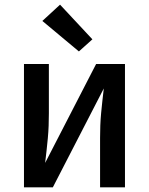

<svg xmlns="http://www.w3.org/2000/svg" viewBox="-20 -805 640 825"><path d="M83 0V-530H190V-318Q190 -291 189 -264.5Q188 -238 185.5 -211Q183 -184 180 -157.5Q177 -131 174 -105L393 -530H517V0H410V-212Q410 -239 411 -265.5Q412 -292 414.5 -319Q417 -346 420 -372.5Q423 -399 426 -425L207 0ZM319 -584 162 -715 238 -785 377 -636Z"/></svg>

Font: Iosevka Curly SmBdEx
Style: Regular
Weight: 600
Width: 7
Monospace: yes
Designer: Belleve Invis
Foundry: Belleve Invis
Version: Version 11.1.0; ttfautohint (v1.8.3)